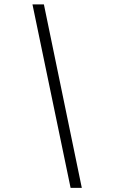

<svg xmlns="http://www.w3.org/2000/svg" viewBox="-20 -802 540 899"><path d="M132 -781.5H185.5L363 77.5H310.5Z"/></svg>

Font: Epilogue Light
Style: Italic
Weight: 300
Italic angle: -12°
Designer: Tyler Finck
Foundry: Etcetera Type Co
Version: Version 2.111; ttfautohint (v1.8.3)